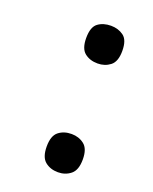

<svg xmlns="http://www.w3.org/2000/svg" viewBox="-110 -604 538 675"><g transform="rotate(20 159.5 -266.0)"><path d="M189 -399Q160 -399 140.5 -414.5Q121 -430 121 -470Q121 -511 140.5 -525.5Q160 -540 189 -540Q216 -540 236 -525.5Q256 -511 256 -470Q256 -430 236 -414.5Q216 -399 189 -399ZM189 8Q160 8 140.5 -8Q121 -24 121 -64Q121 -104 140.5 -119.5Q160 -135 189 -135Q216 -135 236 -119.5Q256 -104 256 -64Q256 -24 236 -8Q216 8 189 8Z"/></g></svg>

Font: Noto Serif Bengali SemiBold
Style: Regular
Weight: 600
Version: Version 2.003